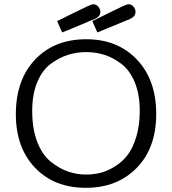

<svg xmlns="http://www.w3.org/2000/svg" viewBox="-20 -880 818 911"><path d="M55.2 -337.9Q55.2 -501 146.5 -597.4Q237.8 -693.8 389.2 -693.8Q538.1 -693.8 629.6 -597.4Q721.2 -501 721.2 -339.8Q721.2 -177.7 628.7 -83.3Q536.1 11.2 387.2 11.2Q237.3 11.2 146.2 -84.2Q55.2 -179.7 55.2 -337.9ZM132.8 -354Q132.8 -268.1 157 -206.1Q181.2 -144 221.7 -112.1Q262.2 -80.1 303.2 -65.9Q344.2 -51.8 388.2 -51.8Q423.3 -51.8 456.1 -59.8Q488.8 -67.9 523.9 -89.4Q559.1 -110.8 584.5 -143.3Q609.9 -175.8 626.5 -230.5Q643.1 -285.2 643.1 -354Q643.1 -432.1 619.6 -489Q596.2 -545.9 557.1 -575.9Q518.1 -606 476.6 -619.4Q435.1 -632.8 388.9 -632.8Q342.8 -632.8 301.3 -619.4Q259.8 -606 220 -576.4Q180.2 -546.9 156.5 -489.5Q132.8 -432.1 132.8 -354ZM251 -779.8Q285.2 -796.9 334 -820.8Q412.1 -859.9 420.9 -859.9H421.9Q437 -859.9 446.5 -848.4Q456.1 -836.9 456.1 -824.2Q456.1 -819.3 455.1 -814.7Q454.1 -810.1 451.2 -806.6Q448.2 -803.2 446 -800.5Q443.8 -797.9 438.5 -794.9Q433.1 -792 431.6 -791Q430.2 -790 423.1 -787.1Q416 -784.2 415 -784.2Q287.1 -730 274.9 -726.1ZM418 -779.8Q452.1 -796.9 501 -820.8Q579.1 -859.9 587.9 -859.9H588.9Q603 -859.9 613 -848.9Q623 -837.9 623 -824.2Q623 -819.3 622.1 -815.2Q621.1 -811 619.6 -808.6Q618.2 -806.2 615 -802.5Q611.8 -798.8 609.9 -797.4Q607.9 -795.9 603 -793.5Q598.1 -791 597.2 -790Q596.2 -789.1 590.1 -786.6Q584 -784.2 583 -784.2Q460.9 -733.4 441.9 -726.1Z"/></svg>

Font: CMU Concrete
Style: Roman
Weight: 500
Version: Version 0.7.0